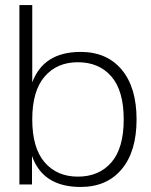

<svg xmlns="http://www.w3.org/2000/svg" viewBox="-20 -732 599 762"><path d="M300 10Q150 10 107 -113V0H57V-712H108V-405Q153 -526 300 -526Q404 -526 463 -455.5Q522 -385 522 -258Q522 -131 463 -60.5Q404 10 300 10ZM289 -31Q373 -31 422 -87.5Q471 -144 471 -258Q471 -372 422 -428.5Q373 -485 289 -485Q206 -485 157 -428Q108 -371 108 -258Q108 -145 157 -88Q206 -31 289 -31Z"/></svg>

Font: Creato Display Light
Style: Regular
Weight: 300
Version: Version 1.000